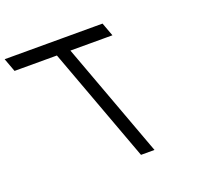

<svg xmlns="http://www.w3.org/2000/svg" viewBox="-402 -895 1146 1069"><g transform="rotate(-20 171.0 -360.0)"><path d="M58.1 -740H267.1H307.1L336.6 -660H296.6H87.6L323.6 -20L338.4 20H258.4L243.6 -20L7.6 -660H-203.4H-243.4L-272.9 -740H-232.9H-21.9Z"/></g></svg>

Font: Nordica Plus
Style: NordicaClassicLightOpObl
Weight: 300
Version: Version 1.01